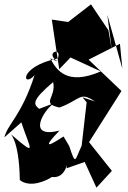

<svg xmlns="http://www.w3.org/2000/svg" viewBox="-36 -816 587 882"><path d="M230 -533C165 -574 250 -604 230 -548C45 -509 68 -408 123 -471C62 -283 0 -248 -16 -185L62 -254C102 -132 139 -91 17 -197C5 -204 52 -184 55 11C85 36 141 35 203 -3C274 7 275 -99 270 -43L353 -72L407 46L478 -31L373 -163L522 -398L371 -542L515 -615L526 -501L457 -748L478 -585L462 -677L382 -796L277 -715L202 -726L236 -498L288 -552L427 -488C273 -421 223 -493 195 -548ZM343 -369 362 -346 339 -146C307 -80 313 -51 282 -145L256 -189C215 -163 138 -112 237 -216C85 -178 163 -309 212 -342L144 -316C118 -337 107 -353 208 -439C224 -367 149 -342 237 -322C336 -358 329 -398 400 -350Z"/></svg>

Font: Asimov Silicon
Style: Regular
Weight: 400
Designer: Google
Version: Version 2.000980; 2014